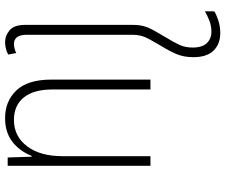

<svg xmlns="http://www.w3.org/2000/svg" viewBox="-84 -772 866 737"><g transform="rotate(90 348.5 -403.0)"><path d="M142 10Q116 10 95.5 -7.5Q75 -25 75 -67V-479Q75 -506 80.5 -524.5Q86 -543 96.5 -561.5Q107 -580 123 -607Q142 -638 152 -660Q162 -682 162 -710Q162 -747 145 -764.5Q128 -782 101 -782Q78 -782 57 -773.5Q36 -765 23 -757V-793Q33 -800 56.5 -808Q80 -816 106 -816Q149 -816 174 -790Q199 -764 199 -713Q199 -676 187 -648Q175 -620 157 -591Q142 -565 132 -547.5Q122 -530 117.5 -514Q113 -498 113 -475V-73Q113 -47 122.5 -35.5Q132 -24 148 -24Q157 -24 166.5 -26.5Q176 -29 183 -33L189 -2Q178 4 165.5 7Q153 10 142 10Z M433 10Q368 10 326.5 -33.5Q285 -77 285 -168V-548H323V-171Q323 -100 353.5 -62Q384 -24 440 -24Q503 -24 541 -74.5Q579 -125 579 -210V-548H616V0H584L581 -92H578Q559 -45 523 -17.5Q487 10 433 10Z"/></g></svg>

Font: Noto Sans Thai Cond ExtLt
Style: Regular
Weight: 200
Width: 3
Designer: Monotype Design Team
Foundry: Monotype Imaging Inc.
Version: Version 2.002; ttfautohint (v1.8.4.7-5d5b)